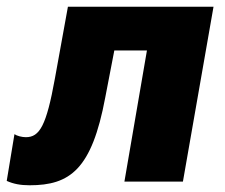

<svg xmlns="http://www.w3.org/2000/svg" viewBox="-52 -540 668 571"><path d="M36 11C156 11 221 -36 261 -250L288 -390H385L318 0H492L583 -520H150L111 -305C86 -167 66 -132 25 -132C13 -132 -2 -136 -9 -141L-32 -2C-12 7 9 11 36 11Z"/></svg>

Font: Fixel Display 20240404 ExBold
Style: Italic
Weight: 800
Italic angle: -10°
Designer: AlfaBravo + MacPaw
Foundry: Kyrylo Tkachov, Marchela Mozhyna, Serhii Makarenko, Maria Weinstein, Zakhar Kryvoshyya
Version: Version 1.211;Glyphs 3.2 (3225)